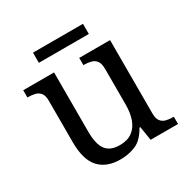

<svg xmlns="http://www.w3.org/2000/svg" viewBox="-156 -815 947 965"><g transform="rotate(-30 317.5 -332.5)"><path d="M273 10Q194 10 151 -36.5Q108 -83 108 -186V-426Q108 -456 96.5 -470.5Q85 -485 66.5 -489.5Q48 -494 26 -494H23V-536H202V-191Q202 -148 211.5 -117Q221 -86 244 -70Q267 -54 307 -54Q351 -54 379 -74.5Q407 -95 420 -131.5Q433 -168 433 -216V-422Q433 -454 422 -469Q411 -484 392.5 -489Q374 -494 351 -494H348V-536H527V-109Q527 -80 538.5 -65.5Q550 -51 568.5 -46.5Q587 -42 609 -42H612V0H453L440 -81H435Q404 -25 363 -7.5Q322 10 273 10ZM160 -616V-675H450V-616Z"/></g></svg>

Font: Noto Serif Tamil
Style: Regular
Weight: 400
Designer: Indian Type Foundry, Tom Grace, and the Monotype Design Team
Foundry: Monotype Imaging Inc.
Version: Version 2.003